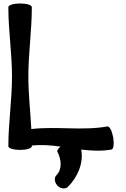

<svg xmlns="http://www.w3.org/2000/svg" viewBox="-20 -841 722 1104"><path d="M371 233C429 175 461 94 447 19C505 26 563 29 621 19C633 17 637 -14 631 -51C624 -88 610 -116 598 -114C454 -88 305 -116 160 -99C155 -200 143 -300 143 -400C143 -534 163 -666 163 -800C163 -812 133 -821 96 -821C59 -821 28 -812 28 -800C28 -666 49 -534 49 -400C49 -266 28 -134 28 0C28 12 59 21 96 21C133 21 163 12 163 0V-4C218 -10 273 -6 328 2C314 14 307 25 310 31C333 77 339 132 304 167C290 181 293 208 311 227C329 245 356 248 371 233Z"/></svg>

Font: Nupuram Expanded Bold
Style: Regular
Weight: 700
Width: 7
Designer: Santhosh Thottingal (santhosh.thottingal@gmail.com)
Foundry: SMC
Version: Version 1.000